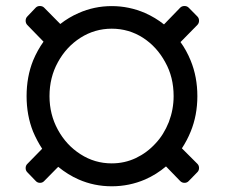

<svg xmlns="http://www.w3.org/2000/svg" viewBox="-20 -623 763 652"><path d="M247.2 -13.5Q211.3 -29.1 177.6 -56.5L130.3 -8.5Q124.6 -2.1 115.8 -2.1Q106.9 -2.1 100.9 -8.9L72.8 -38Q67.1 -43.7 67.1 -52.2Q67.1 -61.1 73.2 -66.8L123.2 -117.9Q105.5 -144.9 92.3 -176.1Q70.3 -231.2 70.3 -296.5Q70.3 -362.2 92.3 -417.3Q106.9 -452.4 127.8 -481.5L72.8 -538Q67.1 -544 67.1 -552.6Q67.1 -561.4 72.8 -567.1L100.9 -596.6Q106.5 -602.6 115.4 -602.6Q124.6 -602.6 130.3 -596.6L184.7 -541.5Q213.8 -564.3 247.2 -578.8Q300.4 -602.3 359.4 -602.3Q418.3 -602.3 472.7 -578.8Q507.8 -563.2 536.9 -540.1L591.6 -596.6Q597.3 -602.6 606.5 -602.6Q615.4 -602.6 621.1 -596.6L650.2 -567.1Q655.9 -561.4 655.9 -552.6Q655.9 -544 649.9 -538L593 -480.1Q613.3 -452.1 627.5 -417.3Q650.2 -361.9 650.2 -296.5Q650.2 -231.5 627.5 -176.1Q615.4 -146.3 597.7 -119.3L649.9 -67.1Q655.9 -61.4 655.9 -52.6Q655.9 -43.7 649.9 -38L621.1 -8.5Q615.4 -2.1 606.5 -2.1Q597.7 -2.1 591.6 -8.5L543.7 -57.9Q511.4 -30.5 472.7 -13.5Q419 9.6 359.4 9.6Q299.7 9.6 247.2 -13.5ZM176.5 -182.5Q204.9 -130.3 253.2 -99.4Q301.5 -68.2 359.4 -68.2Q403.1 -68.2 441.4 -86.3Q479.4 -104.4 508.2 -136Q535.9 -165.1 553.3 -208.5Q569.6 -251.4 569.6 -296.5Q569.6 -361.2 541.2 -411.6Q513.1 -463.8 465.6 -494.7Q417.3 -525.6 359.4 -525.6Q301.8 -525.6 253.2 -494.7Q204.9 -463.8 176.5 -411.6Q148.1 -360.1 148.1 -296.5Q148.1 -234.4 176.5 -182.5Z"/></svg>

Font: DeltaSans
Style: Regular
Weight: 400
Designer: Rasmus Andersson
Foundry: rsms
Version: Version 3.012